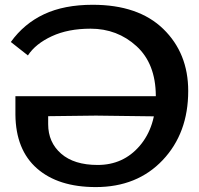

<svg xmlns="http://www.w3.org/2000/svg" viewBox="-20 -761 825 796"><path d="M24.9 -586.9 95.7 -531.2Q127.4 -579.6 194.8 -610.8Q262.2 -642.1 355.5 -642.1Q466.3 -642.1 545.7 -569.8Q625 -497.6 626 -364.7Q627 -235.4 559.1 -156.2Q491.2 -77.1 384.8 -77.1Q287.1 -77.1 233.4 -124Q179.7 -170.9 179.7 -246.1V-279.3L377.9 -281.7L647 -278.3V-362.3H43.9V-285.6Q45.4 -139.6 133.5 -62.5Q221.7 14.6 377 14.6Q548.8 14.6 654.5 -97.2Q760.3 -209 760.3 -383.8Q760.3 -540.5 657 -640.9Q553.7 -741.2 364.3 -741.2Q246.1 -741.2 162.8 -702.1Q79.6 -663.1 24.9 -586.9Z"/></svg>

Font: Roboto Flex
Style: wght 600 wdth 140 opsz 13.0 GRAD 0.00 slnt 0.00 XTRA 468 XOPQ 96 YOPQ 79 YTLC 514 YTUC 712 YTAS 750 YTDE -203.00 YTFI 738
Weight: 600
Width: 8
Designer: Berlow after Robertson
Foundry: Google
Version: Version 3.100